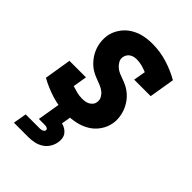

<svg xmlns="http://www.w3.org/2000/svg" viewBox="-223 -632 946 946"><g transform="rotate(45 250.0 -159.0)"><path d="M212 8Q157 8 107 -7.5Q57 -23 12 -48L35 -189H150L138 -116Q156 -110 173.5 -105.5Q191 -101 211 -101Q221 -101 231 -102.5Q241 -104 250.5 -109Q260 -114 267 -122.5Q274 -131 275 -142Q278 -158 270.5 -171.5Q263 -185 251.5 -194Q240 -203 226 -209Q212 -215 198 -220Q184 -225 170.5 -231.5Q157 -238 145 -247Q133 -256 123 -267Q113 -278 105 -290Q97 -302 91 -316Q85 -330 81.5 -345Q78 -360 77.5 -375.5Q77 -391 79 -407Q84 -437 102 -464Q120 -491 147 -508Q174 -525 204 -531.5Q234 -538 264 -538Q319 -538 369 -522.5Q419 -507 463 -482L441 -349H326L337 -412Q320 -419 302 -424Q284 -429 265 -429Q256 -429 246.5 -427Q237 -425 229 -420Q221 -415 215.5 -407Q210 -399 208 -389Q205 -373 212.5 -359.5Q220 -346 231 -336.5Q242 -327 256 -321Q270 -315 284.5 -310Q299 -305 312.5 -298.5Q326 -292 338 -283Q350 -274 360 -263.5Q370 -253 378 -240.5Q386 -228 392 -214.5Q398 -201 401.5 -186Q405 -171 406 -155.5Q407 -140 404 -124Q399 -93 380 -65.5Q361 -38 333 -21.5Q305 -5 273.5 1.5Q242 8 212 8ZM57 220 69 150H169Q177 150 185 146.5Q193 143 195 135Q196 127 188.5 123.5Q181 120 174 120H131L151 0H236L227 55Q240 58 251.5 65Q263 72 270.5 82.5Q278 93 280 107Q282 121 279 135Q276 154 264.5 172Q253 190 235 201Q217 212 197 216Q177 220 157 220Z"/></g></svg>

Font: Iosevka Slab Heavy
Style: Italic
Weight: 900
Italic angle: -9°
Monospace: yes
Designer: Belleve Invis
Foundry: Belleve Invis
Version: Version 11.1.0; ttfautohint (v1.8.3)